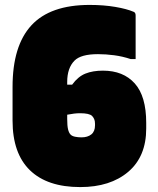

<svg xmlns="http://www.w3.org/2000/svg" viewBox="-20 -740 640 780"><path d="M344 -720Q401 -720 448 -712Q495 -704 523 -692Q531 -689 531 -677V-500H511Q478 -511 444 -515.5Q410 -520 378 -520Q309 -520 283 -494Q253 -464 253 -407V-396H273Q297 -429 327 -441Q357 -453 398 -453Q481 -453 527.5 -401Q574 -349 574 -241V-218Q574 -104 501 -42Q428 20 306 20Q172 20 101.5 -48.5Q31 -117 31 -250V-387Q31 -554 107.5 -637Q184 -720 344 -720ZM267 -193Q273 -187 285 -184.5Q297 -182 311 -182Q336 -182 351 -194Q366 -206 366 -231V-237Q366 -249 362.5 -256.5Q359 -264 354 -269Q343 -280 305 -280Q283 -280 253 -274V-257Q253 -229 256.5 -214.5Q260 -200 267 -193Z"/></svg>

Font: Recursive Mn Lnr St XBk
Style: Regular
Weight: 1000
Monospace: yes
Version: Version 1.079;hotconv 1.0.112;makeotfexe 2.5.65598; ttfautoh